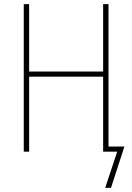

<svg xmlns="http://www.w3.org/2000/svg" viewBox="-20 -734 640 929"><path d="M582 -25 517 175H489L547 0H487H479V-363H121V0H95V-714H121V-388H479V-714H505V-25Z"/></svg>

Font: Noto Sans Mono UI Thin
Style: Regular
Weight: 250
Monospace: yes
Designer: Monotype Design team
Foundry: Monotype Imaging Inc.
Version: Version 1.000